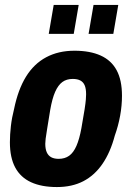

<svg xmlns="http://www.w3.org/2000/svg" viewBox="-20 -744 533 776"><path d="M210 12Q148 12 105.5 -7.5Q63 -27 41.5 -67Q20 -107 20 -169Q20 -200 24 -234.5Q28 -269 37 -304Q53 -382 85 -434Q117 -486 166.5 -512.5Q216 -539 281 -539Q344 -539 387 -519.5Q430 -500 451.5 -460Q473 -420 473 -357Q473 -317 465.5 -276Q458 -235 444 -196Q426 -128 394 -81.5Q362 -35 316.5 -11.5Q271 12 210 12ZM217 -102Q242 -102 259.5 -114.5Q277 -127 289 -154.5Q301 -182 309 -226Q318 -276 322 -302.5Q326 -329 327 -342Q328 -355 328 -363Q328 -385 322.5 -398.5Q317 -412 305 -418.5Q293 -425 274 -425Q249 -425 232 -412.5Q215 -400 203 -373Q191 -346 183 -300Q175 -250 170.5 -223Q166 -196 164.5 -183.5Q163 -171 163 -163Q163 -142 169 -128.5Q175 -115 187 -108.5Q199 -102 217 -102ZM177 -607 197 -724H298L278 -607ZM338 -607 358 -724H458L438 -607Z"/></svg>

Font: Archivo Condensed ExtraBold
Style: Italic
Weight: 800
Width: 3
Italic angle: -10°
Designer: Hector Gatti
Foundry: Omnibus-Type
Version: Version 2.001